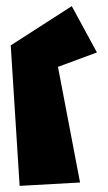

<svg xmlns="http://www.w3.org/2000/svg" viewBox="-20 -645 351 626"><path d="M241 -50 169 -427 296 -474 214 -625 15 -497 44 -39Z"/></svg>

Font: Super Mario
Style: Regular
Weight: 400
Version: Version 1.0